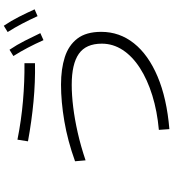

<svg xmlns="http://www.w3.org/2000/svg" viewBox="31 -920 937 1040"><g transform="rotate(-90 500.0 -400.5)"><path d="M320 48 316 -9Q417 -18 502.5 -44.5Q588 -71 651 -111.5Q714 -152 748.5 -204.5Q783 -257 783 -318Q783 -404 728 -442.5Q673 -481 560 -481Q505 -481 439.5 -473Q374 -465 301 -448.5Q228 -432 151 -406L146 -463Q257 -503 363 -521Q469 -539 561 -539Q646 -539 710 -518.5Q774 -498 810.5 -450.5Q847 -403 847 -321Q847 -222 785 -144Q723 -66 605 -16Q487 34 320 48ZM677 -680Q576 -678 469.5 -688Q363 -698 254 -718L263 -775Q368 -754 473 -745Q578 -736 677 -737ZM802 -634Q782 -679 761 -719Q740 -759 716 -797L750 -818Q777 -778 798.5 -735.5Q820 -693 840 -651ZM932 -666Q912 -710 891 -750Q870 -790 846 -828L880 -849Q907 -809 928.5 -766.5Q950 -724 969 -682Z"/></g></svg>

Font: Murecho Thin Light
Style: Regular
Weight: 300
Version: Version 1.010